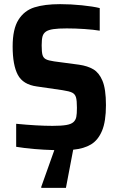

<svg xmlns="http://www.w3.org/2000/svg" viewBox="-20 -716 573 926"><path d="M333 6 298 190H179V185L242 8Q137 5 58 -8V-119Q160 -109 233 -109Q275 -109 299 -113Q323 -117 334 -127Q345 -137 348 -152Q351 -167 351 -196Q351 -231 346.5 -246.5Q342 -262 328.5 -269Q315 -276 282 -281L158 -299Q91 -308 66 -355Q41 -402 41 -492Q41 -576 69 -620.5Q97 -665 146 -680.5Q195 -696 270 -696Q321 -696 375 -690.5Q429 -685 461 -677V-568Q432 -573 387.5 -576Q343 -579 302 -579Q261 -579 237.5 -575.5Q214 -572 202 -564Q189 -555 185 -540Q181 -525 181 -497Q181 -465 185 -451Q189 -437 201 -430.5Q213 -424 241 -420L361 -404Q403 -398 430.5 -381.5Q458 -365 474 -327Q491 -287 491 -209Q491 -130 472 -85Q453 -40 419 -19.5Q385 1 333 6Z"/></svg>

Font: Saira Semi Condensed SemiBold
Style: Regular
Weight: 600
Width: 4
Designer: Hector Gatti with collaboration of the Omnibus-Type team
Foundry: Omnibus-Type
Version: Version 1.001; ttfautohint (v1.8)